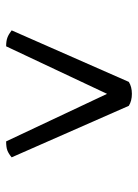

<svg xmlns="http://www.w3.org/2000/svg" viewBox="68 -815 450 626"><g transform="rotate(90 293.0 -502.0)"><path d="M131 -297Q114 -297 103 -301Q92 -305 79 -315L247 -697Q263 -707 286 -707Q309 -707 325 -697L493 -315Q481 -305 470.5 -301Q460 -297 441 -297L286 -626Z"/></g></svg>

Font: Petrona SemiBold
Style: Regular
Weight: 600
Designer: Ringo R. Seeber
Foundry: Ringo R. Seeber
Version: Version 2.001; ttfautohint (v1.8.3)